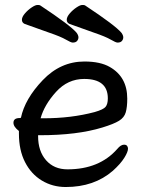

<svg xmlns="http://www.w3.org/2000/svg" viewBox="-20 -733 583 771"><path d="M56 -207Q34 -224 34 -240Q34 -259 59 -259L64 -260Q80 -336 151.5 -411Q223 -486 319 -486Q383 -486 421 -464Q491 -424 491 -337Q491 -303 485 -282Q479 -261 458 -248Q437 -235 391 -221Q290 -190 140 -190H133V-186Q133 -126 165 -89.5Q197 -53 251 -53Q379 -53 451 -135Q465 -152 478 -152Q487 -152 490.5 -147Q494 -142 494 -136Q494 -123 479 -99Q464 -75 433 -47Q358 18 244 18Q191 18 148 -8Q105 -34 80.5 -82Q56 -130 56 -196ZM143 -258H155Q266 -258 360 -283Q395 -293 404 -304Q413 -315 413 -338Q413 -416 318 -416Q252 -416 205 -364Q158 -312 143 -258ZM320 -712 322 -711Q443 -631 468 -601Q475 -591 475 -583Q475 -575 469.5 -568.5Q464 -562 452 -562Q445 -562 424.5 -574Q404 -586 357 -602L259 -637Q248 -642 248 -653.5Q248 -665 260 -679Q272 -693 287 -703Q302 -713 310 -713Q318 -713 320 -712ZM140 -712 142 -711Q263 -631 288 -601Q295 -591 295 -583Q295 -575 289.5 -568.5Q284 -562 272 -562Q265 -562 244.5 -574Q224 -586 177 -602L79 -637Q68 -642 68 -653.5Q68 -665 80 -679Q92 -693 107 -703Q122 -713 130 -713Q138 -713 140 -712Z"/></svg>

Font: Moon Stars Kai
Style: Bold
Weight: 700
Designer: GuiWonder
Version: Version 1.101